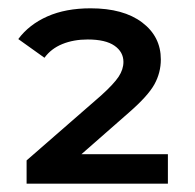

<svg xmlns="http://www.w3.org/2000/svg" viewBox="-20 -769 470 462"><path d="M384 -398V-327H44V-383L223 -539Q254 -567 265.5 -584.5Q277 -602 277 -620Q277 -644 255.5 -659Q234 -674 191 -674Q157 -674 130 -663Q103 -652 87 -630L24 -675Q50 -710 94 -729.5Q138 -749 198 -749Q277 -749 322 -715Q367 -681 367 -626Q367 -594 351.5 -566Q336 -538 290 -498L176 -398Z"/></svg>

Font: Montserrat Alternates SemiBold
Style: Regular
Weight: 600
Designer: Julieta Ulanovsky
Foundry: Julieta Ulanovsky
Version: Version 7.200